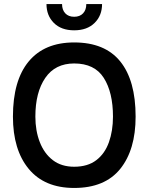

<svg xmlns="http://www.w3.org/2000/svg" viewBox="-20 -920 734 950"><path d="M210 -900H287Q287 -871 303 -854Q319 -837 347 -837Q375 -837 391 -854Q407 -871 407 -900H485Q485 -843 448 -806.5Q411 -770 347 -770Q283 -770 246.5 -806.5Q210 -843 210 -900ZM44 -343Q44 -522 122 -616Q200 -710 347 -710Q499 -710 575 -616Q651 -522 651 -343Q651 -179 575 -84.5Q499 10 347 10Q200 10 122 -84.5Q44 -179 44 -343ZM347 -95Q414 -95 456.5 -127.5Q499 -160 519 -216.5Q539 -273 539 -343Q539 -463 493.5 -534.5Q448 -606 347 -606Q253 -606 204 -534.5Q155 -463 155 -343Q155 -273 177 -216.5Q199 -160 241.5 -127.5Q284 -95 347 -95Z"/></svg>

Font: Haskoy SemiBold
Style: Regular
Weight: 600
Designer: Ertekin Erdin
Foundry: Ertekin Erdin
Version: Version 1.500; ttfautohint (v1.8.3)